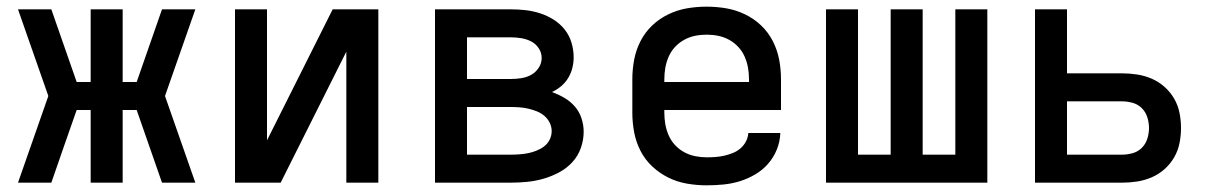

<svg xmlns="http://www.w3.org/2000/svg" viewBox="-20 -548 3640 576"><path d="M566 0H466L390 -218H348V0H252V-218H210Q191 -164 172 -109.5Q153 -55 134 0H34L125 -260L34 -520H134L210 -302H252V-520H348V-302H390L466 -520H566L475 -260Z M685 0V-520H781V-127L978 -520H1115V0H1019V-393L822 0Z M1285 0V-520H1512Q1535 -520 1557 -517.5Q1579 -515 1600.5 -508Q1622 -501 1641 -489Q1660 -477 1674 -459.5Q1688 -442 1694.5 -420Q1701 -398 1701 -376Q1701 -360 1697 -344Q1693 -328 1684.5 -314Q1676 -300 1663.5 -289.5Q1651 -279 1636 -272Q1655 -265 1673 -254.5Q1691 -244 1704.5 -228.5Q1718 -213 1724.5 -193Q1731 -173 1731 -153Q1731 -128 1722.5 -104Q1714 -80 1697 -61.5Q1680 -43 1657.5 -31Q1635 -19 1611 -12Q1587 -5 1562 -2.5Q1537 0 1512 0ZM1381 -311H1512Q1528 -311 1544 -313.5Q1560 -316 1573.5 -323.5Q1587 -331 1596 -344.5Q1605 -358 1605 -374Q1605 -390 1596 -403.5Q1587 -417 1573 -424Q1559 -431 1543.5 -433.5Q1528 -436 1512 -436H1381ZM1381 -84H1512Q1525 -84 1538.5 -85Q1552 -86 1564.5 -88.5Q1577 -91 1589.5 -96Q1602 -101 1612.5 -109Q1623 -117 1629 -129Q1635 -141 1635 -155Q1635 -168 1629 -180Q1623 -192 1613 -200.5Q1603 -209 1590.5 -214Q1578 -219 1565 -222Q1552 -225 1538.5 -226Q1525 -227 1512 -227H1381Z M2100 8Q2071 8 2041.5 3Q2012 -2 1985.5 -15Q1959 -28 1937 -48.5Q1915 -69 1901.5 -95.5Q1888 -122 1882.5 -151Q1877 -180 1877 -210V-310Q1877 -340 1882.5 -369Q1888 -398 1901.5 -424.5Q1915 -451 1936.5 -471.5Q1958 -492 1985 -505Q2012 -518 2041 -523Q2070 -528 2100 -528Q2130 -528 2159 -523Q2188 -518 2215 -505Q2242 -492 2263.5 -471.5Q2285 -451 2298.5 -424.5Q2312 -398 2317.5 -369Q2323 -340 2323 -310V-218H1973V-210Q1973 -192 1976 -175Q1979 -158 1986 -142Q1993 -126 2005 -113Q2017 -100 2032.5 -91.5Q2048 -83 2065.5 -79.5Q2083 -76 2100 -76Q2113 -76 2126.5 -77Q2140 -78 2153 -81Q2166 -84 2178.5 -89Q2191 -94 2201 -102.5Q2211 -111 2217.5 -123Q2224 -135 2225 -149H2321Q2320 -123 2310.5 -99.5Q2301 -76 2284.5 -57Q2268 -38 2246 -25Q2224 -12 2200 -4.5Q2176 3 2150.5 5.5Q2125 8 2100 8ZM1973 -302H2227V-310Q2227 -328 2224 -345Q2221 -362 2214 -378Q2207 -394 2195 -407Q2183 -420 2167.5 -428.5Q2152 -437 2135 -440.5Q2118 -444 2100 -444Q2082 -444 2065 -440.5Q2048 -437 2032.5 -428.5Q2017 -420 2005 -407Q1993 -394 1986 -378Q1979 -362 1976 -345Q1973 -328 1973 -310Z M2458 0V-520H2554V-84H2652V-520H2748V-84H2846V-520H2942V0Z M3085 0V-520H3181V-328H3346Q3369 -328 3391.5 -324.5Q3414 -321 3435 -312Q3456 -303 3473.5 -287.5Q3491 -272 3502.5 -252Q3514 -232 3518.5 -209.5Q3523 -187 3523 -164Q3523 -141 3518.5 -118.5Q3514 -96 3502.5 -76Q3491 -56 3473.5 -40.5Q3456 -25 3435 -16Q3414 -7 3391.5 -3.5Q3369 0 3346 0ZM3346 -84Q3362 -84 3378 -88.5Q3394 -93 3405.5 -104.5Q3417 -116 3422 -132Q3427 -148 3427 -164Q3427 -180 3422 -196Q3417 -212 3405.5 -223.5Q3394 -235 3378 -239.5Q3362 -244 3346 -244H3181V-84Z"/></svg>

Font: Iosevka Fixed Curly Md Ex
Style: Regular
Weight: 500
Width: 7
Monospace: yes
Designer: Belleve Invis
Foundry: Belleve Invis
Version: Version 30.1.2